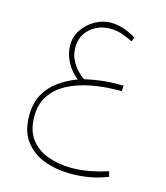

<svg xmlns="http://www.w3.org/2000/svg" viewBox="-114 -519 817 943"><g transform="rotate(15 294.5 -47.0)"><path d="M473.1 -147.9 471.2 -119.6H460Q385.3 -119.6 318.1 -106.9Q251 -94.2 199.2 -66.9Q147.5 -39.6 117.9 4.4Q88.4 48.3 88.4 110.8Q88.4 180.7 120.8 224.4Q153.3 268.1 208.3 288.3Q263.2 308.6 330.1 308.6Q377.9 308.6 425 299.3Q472.2 290 513.2 276.4L520.5 303.2Q432.6 337.4 336.4 337.4Q260.3 337.4 198.2 314.2Q136.2 291 99.6 241.7Q63 192.4 63 114.7Q63 48.3 88.9 3.2Q114.7 -42 157 -71.5Q199.2 -101.1 247.6 -119.1Q230.5 -131.3 211.9 -154.1Q193.4 -176.8 180.7 -207.8Q168 -238.8 168 -274.4Q168 -317.4 192.4 -352.8Q216.8 -388.2 254.9 -409.4Q293 -430.7 334 -430.7Q362.8 -430.7 395 -421.1Q427.2 -411.6 462.9 -389.6L454.1 -368.2Q429.7 -380.9 400.6 -391.1Q371.6 -401.4 338.9 -401.4Q278.3 -401.4 236.8 -364.5Q195.3 -327.6 195.3 -267.6Q195.3 -233.9 209 -206.1Q222.7 -178.2 241.7 -158.4Q260.7 -138.7 276.9 -128.4Q328.6 -139.6 367.2 -143.8Q405.8 -147.9 446.8 -147.9Z"/></g></svg>

Font: Vazirmatn RD UI Thin
Style: Regular
Weight: 100
Designer: Saber Rastikerdar
Foundry: Saber Rastikerdar
Version: Version 33.003